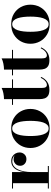

<svg xmlns="http://www.w3.org/2000/svg" viewBox="859 -1489 640 2398"><g transform="rotate(-90 1179.0 -290.0)"><path d="M221.5 -216Q221.5 -267 229 -312.8Q236.5 -358.5 253.5 -393.8Q270.5 -429 298.5 -449.2Q326.5 -469.5 367 -469.5Q401 -469.5 425 -454.5Q449 -439.5 461.5 -415.8Q474 -392 474 -365.5Q474 -331 451 -305.5Q428 -280 391 -280Q354 -280 330.8 -302.8Q307.5 -325.5 307.5 -357.5Q307.5 -394 331 -417Q354.5 -440 390.5 -440Q414 -440 432.8 -429.5Q451.5 -419 462.2 -402Q473 -385 473 -365.5H461Q461 -389.5 449.5 -410.2Q438 -431 416.5 -444Q395 -457 365.5 -457Q330.5 -457 304.8 -438.2Q279 -419.5 262.2 -386Q245.5 -352.5 237.2 -308.8Q229 -265 229 -216ZM229 -460V-12.5H305V0H23V-12.5H90V-447.5H23V-460Z M774 10Q698.5 10 643.8 -23Q589 -56 559.2 -110.5Q529.5 -165 529.5 -230Q529.5 -295 559.2 -349.5Q589 -404 643.8 -437Q698.5 -470 774 -470Q849.5 -470 904 -437Q958.5 -404 988 -349.5Q1017.5 -295 1017.5 -230Q1017.5 -165 988 -110.5Q958.5 -56 904 -23Q849.5 10 774 10ZM774 -2.5Q801.5 -2.5 819.8 -21Q838 -39.5 848.8 -71.5Q859.5 -103.5 864 -144.5Q868.5 -185.5 868.5 -230Q868.5 -275 864 -315.8Q859.5 -356.5 848.8 -388.5Q838 -420.5 819.8 -439Q801.5 -457.5 774 -457.5Q746 -457.5 727.8 -439Q709.5 -420.5 698.8 -388.5Q688 -356.5 683.5 -315.8Q679 -275 679 -230Q679 -185.5 683.5 -144.5Q688 -103.5 698.8 -71.5Q709.5 -39.5 727.8 -21Q746 -2.5 774 -2.5Z M1257.5 7Q1209 7 1183.8 -9.2Q1158.5 -25.5 1149.2 -53.2Q1140 -81 1140 -116V-560Q1173.5 -560 1213.5 -567.8Q1253.5 -575.5 1279.5 -590V-93Q1279.5 -55.5 1288.5 -40Q1297.5 -24.5 1318 -24.5Q1341 -24.5 1365.8 -45.2Q1390.5 -66 1405.5 -101.5L1417 -96.5Q1398 -51 1358.5 -22Q1319 7 1257.5 7ZM1068.5 -447.5V-460H1386.5V-447.5Z M1626.5 7Q1578 7 1552.8 -9.2Q1527.5 -25.5 1518.2 -53.2Q1509 -81 1509 -116V-560Q1542.5 -560 1582.5 -567.8Q1622.5 -575.5 1648.5 -590V-93Q1648.5 -55.5 1657.5 -40Q1666.5 -24.5 1687 -24.5Q1710 -24.5 1734.8 -45.2Q1759.5 -66 1774.5 -101.5L1786 -96.5Q1767 -51 1727.5 -22Q1688 7 1626.5 7ZM1437.5 -447.5V-460H1755.5V-447.5Z M2076 10Q2000.5 10 1945.8 -23Q1891 -56 1861.2 -110.5Q1831.5 -165 1831.5 -230Q1831.5 -295 1861.2 -349.5Q1891 -404 1945.8 -437Q2000.5 -470 2076 -470Q2151.5 -470 2206 -437Q2260.5 -404 2290 -349.5Q2319.5 -295 2319.5 -230Q2319.5 -165 2290 -110.5Q2260.5 -56 2206 -23Q2151.5 10 2076 10ZM2076 -2.5Q2103.5 -2.5 2121.8 -21Q2140 -39.5 2150.8 -71.5Q2161.5 -103.5 2166 -144.5Q2170.5 -185.5 2170.5 -230Q2170.5 -275 2166 -315.8Q2161.5 -356.5 2150.8 -388.5Q2140 -420.5 2121.8 -439Q2103.5 -457.5 2076 -457.5Q2048 -457.5 2029.8 -439Q2011.5 -420.5 2000.8 -388.5Q1990 -356.5 1985.5 -315.8Q1981 -275 1981 -230Q1981 -185.5 1985.5 -144.5Q1990 -103.5 2000.8 -71.5Q2011.5 -39.5 2029.8 -21Q2048 -2.5 2076 -2.5Z"/></g></svg>

Font: Bodoni Moda 18pt
Style: Bold
Weight: 700
Designer: Owen Earl
Foundry: indestructible type
Version: Version 2.004